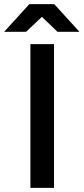

<svg xmlns="http://www.w3.org/2000/svg" viewBox="-65 -915 407 935"><path d="M83 -700H198V0H83ZM139 -833 62 -760H-45L78 -895H199L322 -760H215Z"/></svg>

Font: Oak Sans SemiBold
Style: Regular
Weight: 600
Designer: Erik Kennedy, Walven
Foundry: Erik Kennedy, Walven
Version: Version 1.000